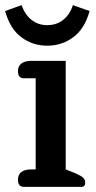

<svg xmlns="http://www.w3.org/2000/svg" viewBox="-22 -728 375 748"><path d="M-2 -685 62 -708Q75 -671 101 -650.5Q127 -630 162 -630Q198 -630 224 -650.5Q250 -671 262 -708L327 -685Q308 -616 263.5 -583Q219 -550 162 -550Q105 -550 61 -583Q17 -616 -2 -685ZM48 -28Q48 -68 101 -68H117V-423H71Q48 -423 48 -451Q48 -471 62 -481Q76 -491 101 -491H234V-68L274 -52Q294 -43 302 -35.5Q310 -28 310 -17Q310 0 295 0H71Q48 0 48 -28Z"/></svg>

Font: Maitree SemiBold
Style: Regular
Weight: 600
Designer: CadsonDemak Team
Foundry: CadsonDemak
Version: Version 1.001